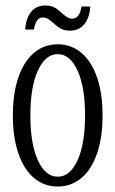

<svg xmlns="http://www.w3.org/2000/svg" viewBox="-20 -664 422 702"><path d="M191 18Q141 18 104 -13.5Q67 -45 47 -103.5Q27 -162 27 -242Q27 -322 47 -380.5Q67 -439 104 -470.5Q141 -502 191 -502Q241 -502 278 -470.5Q315 -439 335 -380.5Q355 -322 355 -242Q355 -162 335 -103.5Q315 -45 278 -13.5Q241 18 191 18ZM191 -18Q236 -18 263.5 -78Q291 -138 291 -242Q291 -346 263.5 -406Q236 -466 191 -466Q146 -466 118.5 -406Q91 -346 91 -242Q91 -138 118.5 -78Q146 -18 191 -18ZM236 -552Q216 -552 203 -559Q190 -566 175 -580Q162 -591 154.5 -595.5Q147 -600 136 -600Q124 -600 116 -589.5Q108 -579 104 -556H72Q75 -598 94 -621Q113 -644 146 -644Q166 -644 179.5 -636.5Q193 -629 206 -616Q219 -605 226.5 -600.5Q234 -596 245 -596Q258 -596 266 -606.5Q274 -617 278 -640H310Q307 -598 288 -575Q269 -552 236 -552Z"/></svg>

Font: Margherita Variable
Style: Regular
Weight: 400
Designer: James Puckett
Foundry: Dunwich Type Founders
Version: Version 1.008